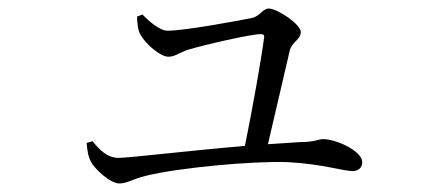

<svg xmlns="http://www.w3.org/2000/svg" viewBox="-20 -475 1040 450"><path d="M183 -140C185 -118 187 -108 193 -96C202 -79 238 -45 260 -45C278 -45 292 -56 322 -63C399 -82 572 -98 654 -95C733 -91 786 -74 806 -74C820 -74 829 -82 829 -95C829 -121 768 -149 737 -149C728 -149 717 -142 684 -142L608 -137L659 -356C664 -377 685 -382 685 -400C685 -418 630 -455 610 -455C596 -455 589 -437 571 -433C537 -426 411 -403 373 -403C354 -403 328 -426 314 -441L301 -436C302 -423 302 -407 309 -394C322 -371 356 -342 375 -342C391 -342 404 -354 423 -359C459 -370 568 -395 591 -395C597 -395 600 -393 599 -387C593 -339 571 -216 554 -133C423 -122 283 -105 258 -105C231 -105 212 -125 197 -144Z"/></svg>

Font: Noto Serif KR Light
Style: Regular
Weight: 300
Designer: Ryoko NISHIZUKA 西塚涼子 (kana & ideographs); Frank Grießhammer (Latin, Greek & Cyrillic); Wenlong ZHANG 张文龙 (bopomofo); San
Foundry: Adobe
Version: Version 2.001;hotconv 1.1.0;makeotfexe 2.6.0